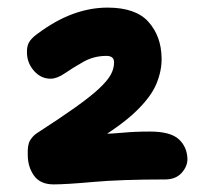

<svg xmlns="http://www.w3.org/2000/svg" viewBox="-20 -874 560 505"><path d="M121 -389Q86 -389 69.5 -412Q53 -435 53 -467Q52 -493 59 -504.5Q66 -516 76 -523Q138 -563 178 -591.5Q218 -620 240 -640.5Q262 -661 271 -677Q280 -693 280 -710Q280 -727 260 -727Q227 -727 199.5 -711.5Q172 -696 151 -681.5Q130 -667 113 -667Q88 -667 70 -687Q52 -707 51 -733Q50 -751 56 -762Q62 -773 77 -784Q125 -820 171 -837Q217 -854 263 -854Q337 -854 370.5 -816.5Q404 -779 405 -722Q406 -690 392 -655Q378 -620 337.5 -581Q297 -542 221 -497L197 -527Q211 -524 224 -523Q237 -522 250 -522Q272 -522 303.5 -525Q335 -528 374 -528Q428 -528 450 -508Q472 -488 473 -456Q473 -436 457.5 -419Q442 -402 414 -402Q299 -402 226 -395.5Q153 -389 121 -389Z"/></svg>

Font: Shantell Sans
Style: Bold
Weight: 700
Designer: Stephen Nixon, Anya Danilova, Shantell Martin
Foundry: Arrow Type
Version: Version 1.011;[c5ecc13dd]